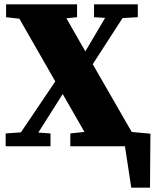

<svg xmlns="http://www.w3.org/2000/svg" viewBox="-20 -672 711 882"><path d="M8 -593V-652H334V-593L285 -588L372 -436L463 -590L412 -593V-652H613V-593L543 -589L406 -377L585 -66L593 -65L671 -58L669 190H583L554 0H303V-59L368 -66L268 -240L156 -63L212 -59V0H6V-59L76 -64L234 -298L69 -586Z"/></svg>

Font: Source Serif 4 Black
Style: Regular
Weight: 900
Designer: Frank Grießhammer
Foundry: Adobe
Version: Version 4.005;hotconv 1.1.0;makeotfexe 2.6.0